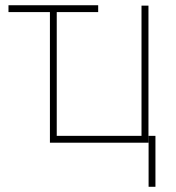

<svg xmlns="http://www.w3.org/2000/svg" viewBox="-20 -550 677 740"><path d="M579.1 169.9H552.7V-26.4H579.1ZM172.4 -503.4H12.7V-529.8H358.4V-503.4H198.7V-26.4H525.4V-528.3H552.2V0H172.4Z"/></svg>

Font: Roboto-Thin
Style: Regular
Weight: 250
Designer: Google
Version: Version 1.100141; 2013; ttfautohint (v0.94.14-c901) -l 8 -r 